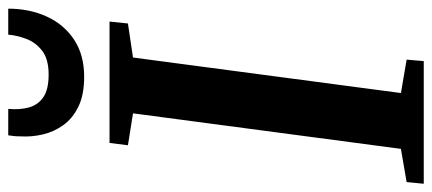

<svg xmlns="http://www.w3.org/2000/svg" viewBox="-308 -718 1022 454"><g transform="rotate(-90 203.0 -491.0)"><path d="M-4.5 0 -0.5 -40.5 78 -54 162 -687.5 86.5 -699.5 92 -743H379L374.5 -699.5L294 -687.5L210 -54L289 -40.5L285.5 0ZM248.5 -803Q205.5 -803 177.5 -816.8Q149.5 -830.5 133.8 -852.8Q118 -875 112 -901.2Q106 -927.5 107.5 -952.5Q107.5 -961 108.2 -968.2Q109 -975.5 110 -982.5H172.5Q170 -955 176 -933.5Q182 -912 200.2 -899.5Q218.5 -887 253.5 -887Q290.5 -887 310.2 -902.5Q330 -918 338.2 -940.2Q346.5 -962.5 348 -982.5H409.5Q409.5 -932.5 391 -891.8Q372.5 -851 336.5 -827Q300.5 -803 248.5 -803Z"/></g></svg>

Font: Merriweather 36pt SemiBold
Style: Italic
Weight: 600
Italic angle: -7.8°
Version: Version 2.101